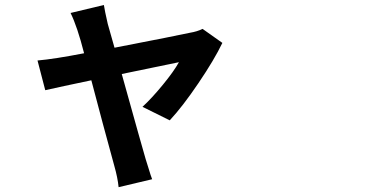

<svg xmlns="http://www.w3.org/2000/svg" viewBox="-20 -655 1540 777"><path d="M320.3 -439.5Q293 -546.9 265.6 -602.5L400.4 -634.8Q403.3 -614.3 416 -558.6L443.4 -461.9Q695.3 -510.7 749 -522.5Q778.3 -527.3 799.8 -538.1L879.9 -481.4Q847.7 -414.1 783.2 -318.8Q718.8 -223.6 667 -168L556.6 -222.7Q593.8 -256.8 638.7 -311.5Q683.6 -366.2 704.1 -403.3Q569.3 -376 472.7 -355.5Q557.6 -50.8 569.3 -11.7Q570.3 -9.8 580.6 24.4Q590.8 58.6 595.7 70.3L460 102.5Q456.1 63.5 442.4 15.6Q396.5 -151.4 349.6 -330.1Q223.6 -303.7 163.1 -290L131.8 -410.2Q199.2 -416 320.3 -439.5Z"/></svg>

Font: Bpmf Zihi Sans Bold
Style: Bold
Weight: 700
Foundry: But Ko
Version: Version 1.320